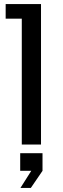

<svg xmlns="http://www.w3.org/2000/svg" viewBox="-20 -710 307 943"><path d="M87 0V-618.2H7.8V-690H181.4V0ZM80.4 213 133.6 129H79.2V42.4H188.8V129L131.4 213Z"/></svg>

Font: Mozilla Headline ExtraLight
Style: Regular
Weight: 200
Designer: Studio DRAMA
Foundry: Studio DRAMA
Version: Version 1.000